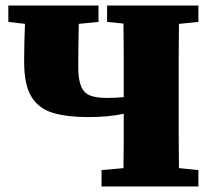

<svg xmlns="http://www.w3.org/2000/svg" viewBox="-20 -672 763 692"><path d="M346 0V-59L425 -66Q426 -117 426 -166.5Q426 -216 426 -262Q372 -250 298 -250Q223 -250 171.5 -265Q120 -280 93.5 -323Q67 -366 67 -449Q67 -516 70 -586L10 -593V-652H335V-593L264 -586Q263 -543 262.5 -501Q262 -459 262 -432Q262 -385 272.5 -360.5Q283 -336 305.5 -327.5Q328 -319 365 -319Q398 -319 426 -322V-342Q426 -403 426 -464.5Q426 -526 425 -587L366 -593V-652H695V-593L625 -586Q624 -526 624 -465Q624 -404 624 -342V-311Q624 -250 624 -188.5Q624 -127 625 -66L695 -59V0Z"/></svg>

Font: Source Serif 4 Black
Style: Regular
Weight: 900
Designer: Frank Grießhammer
Foundry: Adobe
Version: Version 4.005;hotconv 1.1.0;makeotfexe 2.6.0